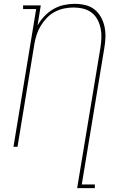

<svg xmlns="http://www.w3.org/2000/svg" viewBox="-20 -763 640 998"><path d="M381 215 502 -515Q506 -541 507 -566.5Q508 -592 503 -616Q498 -640 486.5 -661.5Q475 -683 456 -697.5Q437 -712 412.5 -718Q388 -724 362 -724Q338 -724 313.5 -719Q289 -714 266 -702Q243 -690 224.5 -671Q206 -652 192.5 -630Q179 -608 171 -584Q163 -560 159 -536L71 0H50L168 -716H100V-735H192L175 -630Q189 -656 210.5 -678.5Q232 -701 258 -716Q284 -731 312.5 -737Q341 -743 368 -743Q397 -743 424 -736.5Q451 -730 471.5 -713.5Q492 -697 505 -673.5Q518 -650 523.5 -623.5Q529 -597 528 -568.5Q527 -540 522 -512L405 196H473V215Z"/></svg>

Font: Iosevka Etoile Thin
Style: Italic
Weight: 100
Italic angle: -9°
Designer: Belleve Invis
Foundry: Belleve Invis
Version: Version 22.1.2; ttfautohint (v1.8.4)